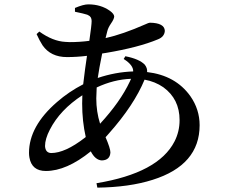

<svg xmlns="http://www.w3.org/2000/svg" viewBox="-20 -819 1040 889"><path d="M425.8 -363.3Q425.8 -301.8 443.4 -246.1Q537.1 -347.7 581.1 -441.4Q584 -448.2 586.9 -454.1Q506.8 -451.2 427.7 -414.1Q425.8 -378.9 425.8 -363.3ZM216.8 -110.4Q281.2 -110.4 372.1 -180.7Q375 -182.6 377 -184.6Q360.4 -257.8 360.4 -339.8Q360.4 -364.3 361.3 -377.9Q257.8 -310.5 210.9 -218.8Q188.5 -175.8 188.5 -142.6Q190.4 -111.3 216.8 -110.4ZM552.7 -545.9 560.5 -558.6Q625 -545.9 650.4 -519.5Q663.1 -502.9 661.1 -485.4Q793 -469.7 861.3 -374Q904.3 -312.5 904.3 -239.3Q904.3 -54.7 686.5 13.7Q579.1 47.9 430.7 49.8L426.8 29.3Q712.9 -17.6 788.1 -164.1Q811.5 -210 811.5 -262.7Q811.5 -360.4 736.3 -415Q698.2 -441.4 649.4 -450.2Q600.6 -332 484.4 -201.2Q476.6 -191.4 468.8 -183.6Q491.2 -131.8 491.2 -113.3Q489.3 -77.1 451.2 -76.2Q420.9 -78.1 400.4 -118.2Q288.1 -27.3 192.4 -27.3Q127 -27.3 116.2 -89.8Q114.3 -100.6 114.3 -111.3Q114.3 -234.4 244.1 -346.7Q298.8 -394.5 365.2 -428.7Q374 -503.9 382.8 -560.5Q335.9 -554.7 290 -554.7Q214.8 -554.7 176.8 -609.4Q163.1 -630.9 149.4 -661.1L162.1 -672.9Q224.6 -627.9 283.2 -625Q293 -624 302.7 -624Q348.6 -624 393.6 -629.9Q404.3 -703.1 404.3 -721.7Q404.3 -742.2 387.7 -749Q385.7 -750 383.8 -751Q369.1 -755.9 327.1 -764.6V-782.2Q366.2 -798.8 388.7 -798.8Q447.3 -798.8 489.3 -768.6Q507.8 -754.9 508.8 -743.2Q508.8 -731.4 493.2 -709Q480.5 -690.4 476.6 -673.8L468.8 -642.6Q547.9 -660.2 652.3 -706.1Q668.9 -713.9 673.8 -713.9Q742.2 -712.9 743.2 -675.8Q741.2 -648.4 710.9 -636.7Q622.1 -599.6 471.7 -574.2Q461.9 -572.3 453.1 -571.3Q438.5 -500 432.6 -458Q513.7 -485.4 596.7 -488.3Q597.7 -516.6 555.7 -543.9Q553.7 -544.9 552.7 -545.9Z"/></svg>

Font: GenYoMin JP SemiBold
Style: Regular
Weight: 600
Version: Version 1.001;PS 1;hotconv 16.6.51;makeotf.lib2.5.65220 DEVE